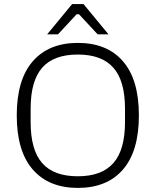

<svg xmlns="http://www.w3.org/2000/svg" viewBox="-20 -910 762 940"><path d="M361 10Q219 10 140.5 -80Q62 -170 62 -345Q62 -520 140.5 -610Q219 -700 361 -700Q504 -700 582 -610Q660 -520 660 -345Q660 -170 582 -80Q504 10 361 10ZM361 -47Q478 -47 535 -111.5Q592 -176 592 -312V-378Q592 -514 535 -578.5Q478 -643 361 -643Q243 -643 186.5 -578.5Q130 -514 130 -378V-312Q130 -176 186.5 -111.5Q243 -47 361 -47ZM211 -742 333 -890H389L511 -742H458L367 -840H355L264 -742Z"/></svg>

Font: Mozilla Text ExtraLight
Style: Regular
Weight: 200
Designer: Studio DRAMA
Foundry: Studio DRAMA
Version: Version 1.000